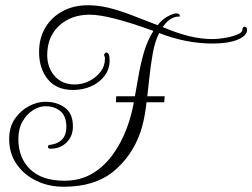

<svg xmlns="http://www.w3.org/2000/svg" viewBox="-20 -678 962 732"><path d="M223 34Q166 34 119 11.5Q72 -11 43.5 -52Q15 -93 15 -148Q15 -194 37 -225.5Q59 -257 90.5 -273.5Q122 -290 153 -290Q197 -290 227.5 -267.5Q258 -245 258 -196Q258 -159 234 -135Q210 -111 172 -111Q163 -111 163 -118Q163 -126 171 -126Q176 -126 182.5 -128Q189 -130 193 -131Q233 -146 233 -194Q233 -235 210.5 -254Q188 -273 153 -273Q130 -273 106 -258Q82 -243 66 -215Q50 -187 50 -148Q50 -76 95 -32.5Q140 11 226 11Q285 11 330.5 -15.5Q376 -42 409.5 -88Q443 -134 464 -191Q481 -237 490 -286.5Q499 -336 507.5 -385.5Q516 -435 529 -479.5Q542 -524 565 -560Q480 -591 419.5 -606.5Q359 -622 322 -622Q251 -622 205.5 -580Q160 -538 160 -468Q160 -421 188 -388.5Q216 -356 265 -356Q294 -356 320 -369Q346 -382 363 -404Q380 -426 380 -453V-459Q379 -460 379 -461.5Q379 -463 378 -464Q377 -466 377 -469Q377 -473 384 -478Q398 -478 398 -448Q398 -414 378.5 -388.5Q359 -363 327.5 -349Q296 -335 259 -335Q195 -335 162 -376Q129 -417 129 -480Q129 -533 153 -573Q177 -613 219 -635.5Q261 -658 315 -658Q355 -658 393.5 -648.5Q432 -639 477.5 -622Q523 -605 581 -582Q598 -604 619.5 -615.5Q641 -627 652 -627Q666 -627 666 -615Q663 -615 655.5 -614.5Q648 -614 639 -610Q630 -606 622 -599.5Q614 -593 600 -575Q651 -553 698 -541Q745 -529 791 -529Q811 -529 837.5 -533.5Q864 -538 884 -546Q904 -554 904 -564Q904 -576 913 -576Q915 -576 918.5 -573.5Q922 -571 922 -564Q922 -542 886.5 -527Q851 -512 791 -512Q689 -512 587 -552Q571 -522 562.5 -475Q554 -428 548.5 -374Q543 -320 536 -267Q529 -214 515 -173Q483 -82 412 -24Q341 34 223 34ZM422 -288 423 -311H608L606 -288Z"/></svg>

Font: Updock
Style: Regular
Weight: 400
Designer: Robert E. Leuschke
Foundry: Robert E. Leuschke
Version: Version 1.010; ttfautohint (v1.8.4.7-5d5b)